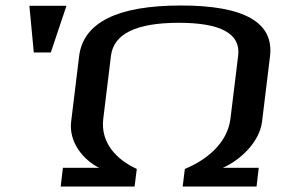

<svg xmlns="http://www.w3.org/2000/svg" viewBox="-20 -679 1036 699"><path d="M653 -64 645 0H914L922 -68H791C855 -96 925 -162 934 -236L963 -474C978 -597 870 -659 639 -659C407 -659 283 -597 268 -474L239 -236C230 -161 284 -96 341 -68H209L201 0H470L478 -64C406 -97 345 -158 356 -247L384 -476C394 -556 476 -596 631 -596C785 -596 857 -556 847 -476L819 -247C808 -158 733 -97 653 -64ZM165 -488 222 -658H87L103 -488Z"/></svg>

Font: Gamestation Extended
Style: Italic
Weight: 400
Width: 7
Designer: Jonas Hecksher
Foundry: Jonas Hecksher, Playtypeª, e-types AS
Version: Version 1.003